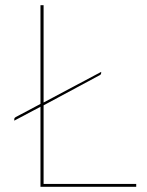

<svg xmlns="http://www.w3.org/2000/svg" viewBox="-20 -720 565 740"><path d="M148 -325 370 -443V-440Q370 -437 369.2 -434.8Q368.5 -432.5 364 -430L148 -314V-11H505V0H136V-308.5L35 -255V-259Q35 -263 36 -264.8Q37 -266.5 41 -269L136 -319.5V-700H148Z"/></svg>

Font: Lato TR Hairline
Style: Regular
Weight: 250
Designer: Lukasz Dziedzic
Foundry: Lukasz Dziedzic
Version: Version 1.104 2013